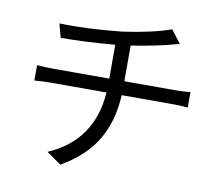

<svg xmlns="http://www.w3.org/2000/svg" viewBox="-86 -872 1172 1017"><g transform="rotate(10 500.0 -363.5)"><path d="M88 -457Q131 -453 176 -453H477V-635Q314 -621 186 -621L166 -695Q310 -690 502 -710Q663 -733 760 -768L813 -699Q779 -690 757 -684Q674 -663 558 -645V-453H834Q867 -453 913 -457V-374Q874 -378 836 -378H557Q550 -238 489.5 -135.5Q429 -33 301 41L222 -14Q458 -117 475 -378H178Q130 -378 88 -374Z"/></g></svg>

Font: Gothic Nguyen
Style: Regular
Weight: 400
Designer: MORI Takayuki
Version: Version 1.220;July 21, 2023;FontCreator 14.0.0.2814 64-bit